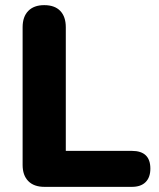

<svg xmlns="http://www.w3.org/2000/svg" viewBox="-20 -727 619 747"><path d="M153 0Q112 0 90 -22.5Q68 -45 68 -85V-621Q68 -662 90 -684.5Q112 -707 152 -707Q193 -707 214.5 -684.5Q236 -662 236 -621V-140H493Q565 -140 565 -71Q565 -37 546.5 -18.5Q528 0 493 0Z"/></svg>

Font: Chiron GoRound TC EB
Style: Regular
Weight: 700
Designer: Ryoko NISHIZUKA 西塚涼子 (kana, bopomofo & ideographs); Paul D. Hunt (Latin, Greek & Cyrillic); Sandoll Communications 산돌커뮤니
Foundry: Adobe
Version: Version 1.000;hotconv 1.1.1;makeotfexe 2.6.0